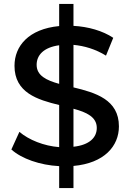

<svg xmlns="http://www.w3.org/2000/svg" viewBox="-20 -840 665 980"><path d="M355 -285C422 -267 474 -243 474 -187C474 -139 438 -100 355 -91ZM282 -412C217 -430 167 -454 167 -509C167 -558 202 -598 282 -609ZM355 7C512 -7 587 -94 587 -195C587 -332 467 -367 355 -394V-611C410 -606 468 -589 521 -556L558 -647C504 -683 430 -704 355 -708V-820H282V-707C126 -692 54 -605 54 -504C54 -367 171 -331 282 -304V-89C204 -95 127 -126 79 -167L38 -77C90 -30 184 3 282 8V120H355Z"/></svg>

Font: Montserrat-Alt1 SemBd
Style: Regular
Weight: 600
Designer: Differentunic
Foundry: Differentunic
Version: Version 7.222